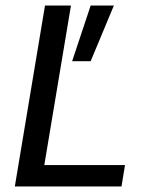

<svg xmlns="http://www.w3.org/2000/svg" viewBox="-20 -670 523 690"><path d="M33.3 0 141.7 -650H235L139.2 -76.7H429.2L416.7 0ZM239.2 -450 305.8 -650H389.2L305.8 -450Z"/></svg>

Font: Familjen Grotesk GF
Style: Italic
Weight: 400
Designer: Anders Wikstroem, Jonas Baeckman, Matilda Gysing, Kristian Moeller
Foundry: Familjen STHML AB
Version: Version 2.000; Beta; Release 4; Build 6